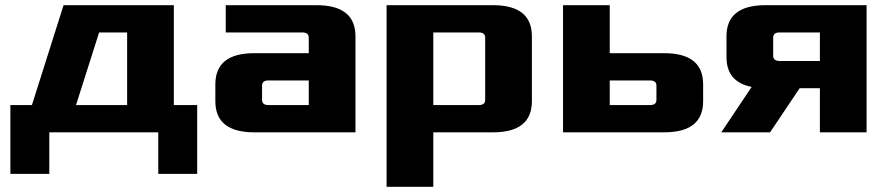

<svg xmlns="http://www.w3.org/2000/svg" viewBox="-20 -510 3420 740"><path d="M20 -105H103L225 -490H650V-105H740V160H590V0H170V160H20ZM273 -105H470V-385H362Z M810 -120V-185Q810 -305 960 -305H1170V-365Q1170 -385 1145 -385H850V-490H1200Q1350 -490 1350 -370V0H960Q810 0 810 -120ZM990 -125Q990 -105 1015 -105H1170V-200H1015Q990 -200 990 -180Z M1470 210V-490H1880Q2030 -490 2030 -370V-120Q2030 0 1880 0H1650V210ZM1650 -105H1825Q1850 -105 1850 -125V-365Q1850 -385 1825 -385H1650Z M2150 0V-490H2330V-305H2540Q2690 -305 2690 -185V-120Q2690 0 2540 0ZM2330 -105H2485Q2510 -105 2510 -125V-180Q2510 -200 2485 -200H2330Z M2760 0 2877 -175Q2780 -194 2780 -290V-370Q2780 -490 2930 -490H3320V0H3140V-170H3062L2948 0ZM2960 -295Q2960 -275 2985 -275H3140V-385H2985Q2960 -385 2960 -365Z"/></svg>

Font: Xolonium
Style: Bold
Weight: 700
Designer: Severin Meyer
Version: Version 4.2